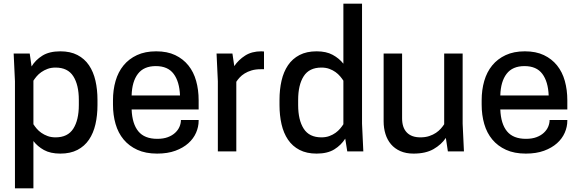

<svg xmlns="http://www.w3.org/2000/svg" viewBox="-20 -820 3135 1040"><path d="M307 12Q253 12 218 -7.5Q183 -27 161 -56V200H61V-380L54 -530H141L151 -460Q172 -495 209.5 -518.5Q247 -542 307 -542Q361 -542 399.5 -522Q438 -502 462 -466.5Q486 -431 497 -383Q508 -335 508 -279V-251Q508 -195 497 -147Q486 -99 462 -63.5Q438 -28 399.5 -8Q361 12 307 12ZM161 -147Q168 -136 178.5 -123.5Q189 -111 204 -100.5Q219 -90 238 -83Q257 -76 281 -76Q347 -76 377 -123Q407 -170 407 -251V-279Q407 -360 377 -407Q347 -454 281 -454Q257 -454 238 -447Q219 -440 204 -429.5Q189 -419 178.5 -406.5Q168 -394 161 -383Z M693 -227Q696 -149 729.5 -108.5Q763 -68 832 -68Q865 -68 889 -77Q913 -86 929 -101Q945 -116 952.5 -134Q960 -152 960 -170H1056V-166Q1056 -133 1042 -101Q1028 -69 1000 -44Q972 -19 930 -3.5Q888 12 831 12Q769 12 724 -8.5Q679 -29 649.5 -64.5Q620 -100 606 -148.5Q592 -197 592 -253V-277Q592 -333 606 -381.5Q620 -430 649 -465.5Q678 -501 722 -521.5Q766 -542 826 -542Q886 -542 929 -521.5Q972 -501 1000.5 -465.5Q1029 -430 1042.5 -381.5Q1056 -333 1056 -277V-227ZM824 -462Q759 -462 727 -420Q695 -378 693 -303H955Q952 -378 920.5 -420Q889 -462 824 -462Z M1395 -542Q1400 -542 1404 -541.5Q1408 -541 1410 -541V-445H1392Q1364 -445 1342.5 -438.5Q1321 -432 1305 -422Q1289 -412 1278 -400Q1267 -388 1260 -377V0H1160V-380L1153 -530H1239L1249 -462Q1272 -496 1308 -519Q1344 -542 1395 -542Z M1695 -542Q1747 -542 1782 -523Q1817 -504 1840 -475V-800H1941V-150L1948 0H1861L1850 -69Q1828 -34 1791 -11Q1754 12 1695 12Q1641 12 1602.5 -8Q1564 -28 1540 -63.5Q1516 -99 1505 -147Q1494 -195 1494 -251V-279Q1494 -335 1505 -383Q1516 -431 1540 -466.5Q1564 -502 1602.5 -522Q1641 -542 1695 -542ZM1840 -383Q1833 -394 1822.5 -406.5Q1812 -419 1797.5 -429.5Q1783 -440 1764 -447Q1745 -454 1721 -454Q1655 -454 1625 -407Q1595 -360 1595 -279V-251Q1595 -170 1625 -123Q1655 -76 1721 -76Q1745 -76 1764 -83Q1783 -90 1797.5 -100.5Q1812 -111 1822.5 -123.5Q1833 -136 1840 -147Z M2158 -530V-179Q2158 -129 2183.5 -102.5Q2209 -76 2257 -76Q2284 -76 2305 -83Q2326 -90 2341.5 -100.5Q2357 -111 2368 -123.5Q2379 -136 2386 -147V-530H2486V-150L2493 0H2406L2395 -73Q2371 -37 2328.5 -12.5Q2286 12 2220 12Q2179 12 2148.5 -1.5Q2118 -15 2098 -38.5Q2078 -62 2068 -94Q2058 -126 2058 -163V-530Z M2690 -227Q2693 -149 2726.5 -108.5Q2760 -68 2829 -68Q2862 -68 2886 -77Q2910 -86 2926 -101Q2942 -116 2949.5 -134Q2957 -152 2957 -170H3053V-166Q3053 -133 3039 -101Q3025 -69 2997 -44Q2969 -19 2927 -3.5Q2885 12 2828 12Q2766 12 2721 -8.5Q2676 -29 2646.5 -64.5Q2617 -100 2603 -148.5Q2589 -197 2589 -253V-277Q2589 -333 2603 -381.5Q2617 -430 2646 -465.5Q2675 -501 2719 -521.5Q2763 -542 2823 -542Q2883 -542 2926 -521.5Q2969 -501 2997.5 -465.5Q3026 -430 3039.5 -381.5Q3053 -333 3053 -277V-227ZM2821 -462Q2756 -462 2724 -420Q2692 -378 2690 -303H2952Q2949 -378 2917.5 -420Q2886 -462 2821 -462Z"/></svg>

Font: Cooper Hewitt
Style: Regular
Weight: 707
Designer: Village Type and Design LLC
Foundry: Cooper Hewitt Smithsonian Design Museum
Version: 1.000